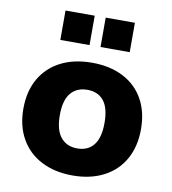

<svg xmlns="http://www.w3.org/2000/svg" viewBox="-87 -855 845 942"><g transform="rotate(10 336.0 -383.5)"><path d="M43 -269.5Q43 -356.4 79.1 -419.4Q115.2 -482.4 181.2 -516.1Q247.1 -549.8 336.9 -549.8Q425.8 -549.8 491.7 -516.1Q557.6 -482.4 593.3 -419.4Q628.9 -356.4 628.9 -269.5Q628.9 -183.6 593.3 -120.1Q557.6 -56.6 491.7 -22.5Q425.8 11.7 336.9 11.7Q248 11.7 181.6 -22.5Q115.2 -56.6 79.1 -120.1Q43 -183.6 43 -269.5ZM336.9 -123Q389.6 -123 418.5 -159.2Q447.3 -195.3 447.3 -269.5Q447.3 -343.8 418.5 -379.4Q389.6 -415 336.9 -415Q284.2 -415 254.4 -379.4Q224.6 -343.8 224.6 -269.5Q224.6 -195.3 254.4 -159.2Q284.2 -123 336.9 -123ZM363.3 -779.3H508.8V-632.8H363.3ZM163.1 -779.3H308.6V-632.8H163.1Z"/></g></svg>

Font: Min Sans Black
Style: Regular
Weight: 900
Designer: Jinseong-Kim, NotoSansCJK, Nunito
Foundry: Jinseong-Kim
Version: Version 1.000